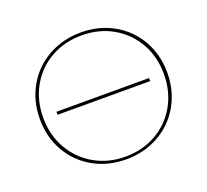

<svg xmlns="http://www.w3.org/2000/svg" viewBox="-116 -804 1026 951"><g transform="rotate(-20 397.0 -329.0)"><path d="M61 -328Q61 -423 104.5 -499.5Q148 -576 225 -619.5Q302 -663 398 -663Q493 -663 569.5 -620Q646 -577 689.5 -501Q733 -425 733 -330Q733 -235 689.5 -158.5Q646 -82 569 -38.5Q492 5 396 5Q301 5 224.5 -38Q148 -81 104.5 -157Q61 -233 61 -328ZM715 -329Q715 -420 674 -492.5Q633 -565 560.5 -606.5Q488 -648 397 -648Q306 -648 233.5 -607Q161 -566 120 -493Q79 -420 79 -329Q79 -238 120.5 -165Q162 -92 234.5 -50.5Q307 -9 397 -9Q488 -9 560.5 -50.5Q633 -92 674 -165Q715 -238 715 -329ZM151 -335H639V-319H151Z"/></g></svg>

Font: Ysabeau Thin
Style: Regular
Weight: 200
Designer: Christian Thalmann (Catharsis Fonts)
Version: Version 0.003